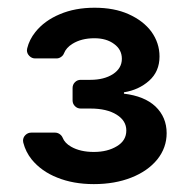

<svg xmlns="http://www.w3.org/2000/svg" viewBox="-20 -825 478 487"><path d="M125 -374.6Q85.2 -390.3 60.4 -420.5Q45.1 -439.6 39.1 -463.1Q38.4 -466.6 38.4 -468Q38.4 -476.6 44.6 -482.6Q50.8 -488.6 59.3 -488.6H119.7Q125.7 -488.6 131 -485.1Q136.4 -481.5 138.8 -475.9Q144.2 -462 160.5 -452.8Q183.6 -439.6 218 -439.6Q252.8 -439.6 276.6 -454.2Q300.4 -468.4 300.4 -494Q300.4 -518.8 275.9 -534.1Q251.1 -549.7 209.2 -549.7H184.7Q176.1 -549.7 170.1 -555.8Q164.1 -561.8 164.1 -570.3V-601.9Q164.1 -610.4 170.1 -616.5Q176.1 -622.5 184.7 -622.5H209.2Q244 -622.5 266.7 -637.1Q289.1 -652 289.1 -675.8Q289.1 -699.2 269.5 -713.4Q250 -728 219.5 -728Q186.4 -728 163.7 -713.8Q148.1 -704.2 142.4 -690Q140.3 -684.3 134.9 -680.6Q129.6 -676.8 123.2 -676.8H69.2Q60.7 -676.8 54.5 -683.1Q48.3 -689.3 48.3 -697.4Q48.3 -698.9 49 -702.4Q54.3 -724.4 69.6 -743.6Q92.7 -772.7 132.1 -789.1Q170.5 -805.4 219.8 -805.4Q269.9 -805.4 306.1 -789.1Q343.4 -772.4 364 -744.7Q384.6 -715.9 384.6 -681.8Q384.6 -643.5 358 -620Q332 -596.9 294.4 -590.9V-587.4Q346.2 -581.3 374.3 -555Q402.7 -527.7 402.7 -487.2Q402.7 -450.3 378.9 -420.5Q354.8 -391 313.2 -374.6Q271.3 -358 218 -358Q165.8 -358 125 -374.6Z"/></svg>

Font: DeltaSans SemiBold
Style: Regular
Weight: 600
Designer: Rasmus Andersson
Foundry: rsms
Version: Version 3.012